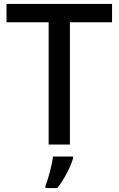

<svg xmlns="http://www.w3.org/2000/svg" viewBox="-20 -734 602 975"><path d="M335 0V-621H549V-714H13V-621H227V0ZM351 70V61H249C245 103 225 174 211 209V221H271C307 176 340 110 351 70Z"/></svg>

Font: Noto Sans Lao UI Med
Style: Regular
Weight: 500
Designer: Monotype Design Team
Foundry: Monotype Imaging Inc.
Version: Version 2.000